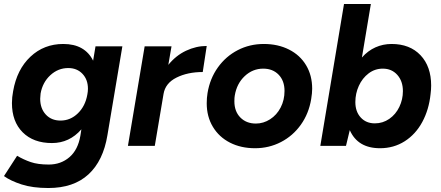

<svg xmlns="http://www.w3.org/2000/svg" viewBox="-32 -733 2214 965"><path d="M-12 152 54 50Q86 69 122 81.5Q158 94 213 94Q274 94 317 57Q360 20 372 -51L377 -83Q317 -14 229 -14Q136 -14 82 -68Q28 -122 28 -215Q28 -244 34 -275Q53 -384 121 -448Q189 -512 286 -512Q341 -512 378.5 -490.5Q416 -469 436 -428L448 -500H583L508 -54Q487 75 412.5 143.5Q338 212 211 212Q132 212 76.5 194Q21 176 -12 152ZM170 -237Q170 -188 198 -157.5Q226 -127 272 -127Q322 -127 359.5 -163.5Q397 -200 407 -258Q410 -273 410 -287Q410 -333 382.5 -362Q355 -391 311 -391Q260 -391 221 -355Q182 -319 172 -263Q170 -245 170 -237Z M695 -500H830L814 -407Q852 -454 903 -478Q954 -502 1007 -502L987 -371Q911 -371 855 -343Q799 -315 790 -261L746 0H611Z M1007 -214Q1007 -241 1011 -265Q1023 -338 1063 -394Q1103 -450 1163 -481Q1223 -512 1294 -512Q1365 -512 1420.5 -484Q1476 -456 1506.5 -405Q1537 -354 1537 -287Q1537 -265 1532 -235Q1520 -162 1480 -106Q1440 -50 1380 -19Q1320 12 1250 12Q1179 12 1124 -16Q1069 -44 1038 -95.5Q1007 -147 1007 -214ZM1146 -224Q1146 -173 1176 -142.5Q1206 -112 1254 -112Q1292 -112 1325.5 -133.5Q1359 -155 1378.5 -192.5Q1398 -230 1398 -276Q1398 -327 1368.5 -357.5Q1339 -388 1291 -388Q1238 -388 1198 -350.5Q1158 -313 1148 -253Q1146 -243 1146 -224Z M1697 -713H1832L1787 -444Q1817 -478 1855 -495Q1893 -512 1936 -512Q2028 -512 2081.5 -455.5Q2135 -399 2135 -303Q2135 -283 2132 -260Q2124 -182 2090.5 -120Q2057 -58 2002 -23Q1947 12 1878 12Q1766 12 1726 -79L1707 0H1578ZM1852 -113Q1892 -113 1924.5 -135.5Q1957 -158 1975 -195.5Q1993 -233 1993 -275Q1993 -325 1965 -356.5Q1937 -388 1892 -388Q1852 -388 1820.5 -364Q1789 -340 1771.5 -301.5Q1754 -263 1754 -220Q1754 -172 1781 -142.5Q1808 -113 1852 -113Z"/></svg>

Font: Oak Sans
Style: Bold Italic
Weight: 700
Italic angle: -9.5°
Foundry: Erik Kennedy, Walven
Version: Version 1.000